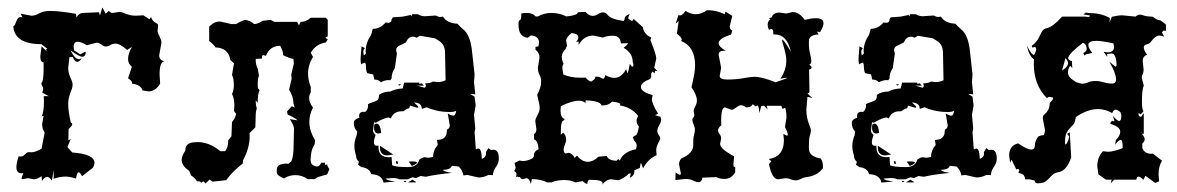

<svg xmlns="http://www.w3.org/2000/svg" viewBox="-20 -480 3150 514"><path d="M114.7 -450.7Q127.4 -450.7 144.5 -448.7Q161.6 -446.8 183.6 -442.9L184.6 -433.6Q191.9 -445.3 202.1 -445.3L245.1 -447.3L247.6 -438.5L253.9 -460L263.2 -443.4L271.5 -451.2Q274.9 -445.3 282.2 -445.3L299.3 -448.2Q304.2 -448.2 308.1 -446.5Q312 -444.8 316.7 -443.1Q321.3 -441.4 327.6 -439.7Q334 -438 344.2 -438L363.8 -439L380.4 -428.2L384.3 -434.6Q386.7 -427.2 389.9 -424.1Q393.1 -420.9 396 -419.4Q398.9 -418 401.1 -416.5Q403.3 -415 403.3 -410.6L401.9 -397.5Q401.9 -393.6 403.6 -389.9Q405.3 -386.2 407 -382.6Q408.7 -378.9 410.4 -374.8Q412.1 -370.6 412.1 -365.2L406.2 -332Q406.2 -318.8 420.4 -315.9Q407.2 -314.9 407.2 -280.8L408.7 -256.3Q397 -235.4 377 -235.4L361.8 -237.8Q356.4 -253.4 333 -256.3L333.5 -258.3Q333.5 -263.2 322.8 -270.5L333 -301.3Q322.8 -309.1 322.8 -322.3Q322.8 -335.4 333 -354.5L320.3 -346.2Q301.8 -363.3 288.6 -363.3Q281.7 -363.3 275.4 -359.4Q269 -355.5 263.2 -355.5Q259.8 -355.5 257.1 -357.2Q254.4 -358.9 251.7 -360.6Q249 -362.3 245.8 -364Q242.7 -365.7 238.3 -365.7L212.4 -358.9Q197.3 -368.2 188 -368.2Q177.2 -368.2 177.2 -354.5L178.2 -345.2L194.8 -334.5L207.5 -341.3Q209.5 -341.3 209.5 -338.9Q209.5 -335 207 -331.5Q204.6 -328.1 200.7 -328.1Q191.9 -328.1 168.9 -345.2Q180.7 -321.3 191.9 -321.3L198.7 -323.7Q192.4 -314.5 186.5 -314.5Q180.2 -314.5 174.8 -327.1H166L162.6 -298.8Q162.6 -290.5 164.3 -284.4Q166 -278.3 168.2 -273.2Q170.4 -268.1 172.4 -263.2Q174.3 -258.3 174.3 -252.9Q174.3 -247.6 172.4 -242.2Q170.4 -236.8 168.2 -231Q166 -225.1 164.3 -217.8Q162.6 -210.4 162.6 -201.2Q162.6 -191.9 164.3 -179.7Q166 -167.5 169.4 -151.9Q173.3 -150.4 173.3 -147Q173.3 -143.1 163.6 -134.8L163.1 -104.5L169.4 -107.9L160.6 -86.4L173.3 -71.8Q232.9 -67.4 232.9 -44.4Q232.9 -38.1 228.5 -30.8L199.7 -8.3Q194.3 -18.6 190.9 -18.6Q185.5 -18.6 183.6 -2Q166 -7.3 156.2 -7.3Q141.1 -7.3 123.5 -1.5L124 -24.9L118.7 3.9Q112.8 -6.3 106.4 -6.3Q99.6 -6.3 92.3 4.4L91.3 -8.3Q78.6 0 71.3 0L55.2 -2.9L40.5 -0.5Q37.6 -0.5 37.6 -3.4L42.5 -16.6L37.6 -16.1Q23.9 -16.1 23.9 -32.7Q23.9 -43 29.8 -61.5L34.7 -61Q39.6 -61 42 -62.7Q44.4 -64.5 46.6 -66.7Q48.8 -68.8 51.3 -70.8Q53.7 -72.8 58.1 -72.8L64.5 -72.3Q74.2 -72.3 91.3 -82L99.6 -125Q92.8 -134.8 92.8 -147.9L96.7 -169.9L91.8 -168.5Q97.7 -182.1 97.7 -208L97.2 -222.7H110.4L93.3 -231.9L95.7 -241.7Q95.7 -246.1 93.3 -249.8Q90.8 -253.4 90.8 -256.3Q90.8 -258.3 91.8 -258.8Q92.8 -259.3 93.8 -262.5Q94.7 -265.6 95.7 -273.2Q96.7 -280.8 96.7 -296.4V-313Q87.9 -313 87.9 -329.1L91.3 -356L105.5 -342.3L103.5 -346.7Q103.5 -349.1 106.9 -349.1L90.8 -361.8Q18.6 -361.8 15.6 -410.2Q18.6 -410.6 20.3 -414.6Q22 -418.5 23.7 -422.9Q25.4 -427.2 27.8 -430.7Q30.3 -434.1 35.2 -434.1L40 -433.6L35.2 -443.4L63.5 -438Q71.3 -438 75.7 -439.9Q80.1 -441.9 85 -444.3Q89.8 -446.8 96.4 -448.7Q103 -450.7 114.7 -450.7Z M852.1 -432.6 857.4 -426.8V-382.8L851.1 -378.9L857.4 -374.5L852.1 -366.2Q825.7 -362.3 812 -338.9L817.9 -327.6Q804.7 -306.2 804.7 -283.2Q804.7 -265.1 812 -247.1V-232.9Q807.6 -225.6 807.6 -217.8Q807.6 -205.6 817.9 -191.9Q808.1 -173.3 808.1 -153.8Q808.1 -129.9 823.7 -104L822.3 -93.8Q811.5 -77.1 811.5 -52.2Q811.5 -41.5 817.9 -37.8Q824.2 -34.2 828.1 -34.2Q835 -34.2 840.3 -44.4H850.1L849.6 -41Q849.6 -38.6 851.6 -38.6L856 -40Q856.4 -34.2 861.8 -27.3L856 -13.2L830.6 -5.9L822.3 -0.5H803.7Q788.6 -11.2 770.5 -11.2Q754.9 -11.2 739.7 -2.4Q730.5 -6.8 725.6 -10.3Q720.7 -13.7 720.7 -23.4Q720.7 -35.6 729 -38.8Q737.3 -42 746.6 -42L752.4 -41.5L759.8 -48.3Q766.1 -60.5 766.1 -94.2L767.1 -135.3Q767.1 -144 755.9 -161.1L776.9 -157.7Q766.6 -166.5 750 -173.3L748.5 -181.6L761.2 -195.8L769 -191.9L765.6 -203.1Q765.6 -221.2 753.9 -239.7L760.7 -269L759.8 -280.8L766.6 -309.6L765.6 -322.3Q759.8 -323.2 752.9 -325.7Q746.1 -328.1 738.3 -332Q737.8 -343.8 730 -357.4Q702.6 -357.4 691.9 -330.6L685.1 -332.5Q681.2 -332.5 681.2 -327.6L681.6 -323.2L664.6 -322.3V-317.9Q664.6 -306.6 670.4 -294.9L673.3 -276.9Q669.9 -270.5 669.9 -253.4L670.4 -244.1L674.8 -238.3Q669.9 -229 669.9 -204.6L664.6 -211.4V-208.5Q664.6 -198.2 667.5 -189Q664.6 -182.1 664.6 -173.3L663.6 -139.2L647.9 -123.5L648.4 -115.7Q648.4 -84 630.9 -51.3L629.4 -41.5Q621.1 -36.1 608.4 -23.9Q595.7 -11.7 585.4 2.4L548.8 6.3L541.5 0.5L530.3 11.2L524.4 5.4L518.6 9.3L514.6 5.4H507.3Q502 -3.4 491.7 -10.3L486.3 -22.9Q466.3 -36.1 466.3 -52.2Q466.3 -62.5 476.1 -76.7V-77.6Q476.1 -85 479 -89.4Q481.9 -93.8 486.6 -95.9Q491.2 -98.1 496.8 -98.9Q502.4 -99.6 508.3 -99.6Q541 -99.6 569.8 -75.2H582.5Q590.8 -86.4 590.8 -100.6V-104L599.6 -115.2L601.1 -153.3Q608.4 -161.1 612.3 -174.8L606.4 -183.1L607.4 -196.3Q607.4 -216.3 601.1 -228.5Q606 -237.8 606 -252.9Q606 -270 601.1 -279.3L606.4 -310.5L596.7 -319.3Q591.3 -352.1 557.1 -353Q551.3 -361.8 540 -370.1V-408.7Q545.4 -414.1 552 -418.2Q558.6 -422.4 569.3 -422.4L599.6 -415.5H612.3Q622.1 -422.4 636.2 -426.8Q649.4 -425.3 660.6 -415.5Q670.4 -416 683.1 -424.3L704.6 -426.8L714.4 -421.4H775.4L780.3 -412.1L784.7 -421.4Q799.3 -421.4 812 -432.6Z M1006.8 8.8Q1002.4 -12.7 973.6 -13.7Q969.2 -30.3 947.3 -32.7L938.5 -39.1L940.9 -46.9Q933.1 -53.2 933.1 -64Q928.7 -76.7 928.7 -89.4Q928.7 -103 934.6 -117.2L936.5 -127.4Q927.2 -136.7 927.2 -151.4Q927.2 -160.2 941.9 -165L941.4 -168.9Q941.4 -180.7 953.1 -180.7L957.5 -180.2Q965.3 -186.5 965.3 -196.8L964.8 -200.7Q968.8 -203.6 974.1 -205.1Q987.3 -209 991 -212.6Q994.6 -216.3 994.6 -226.1Q1006.8 -234.9 1024.9 -234.9Q1038.6 -242.2 1058.1 -243.2L1062 -258.8H1102.5L1102.1 -256.8Q1102.1 -255.9 1103.5 -255.9L1109.4 -256.8L1114.7 -250.5L1096.7 -251L1116.7 -245.1Q1120.1 -247.1 1120.1 -251L1118.2 -256.8Q1131.3 -256.8 1139.2 -261.7L1150.9 -260.3Q1163.6 -260.3 1172.9 -265.1L1171.4 -338.9Q1171.4 -360.4 1155.3 -370.6L1144.5 -377.4L1104 -384.3L1095.2 -378.9Q1090.8 -381.8 1085.9 -381.8Q1073.2 -381.8 1066.4 -366.2L1046.4 -356.4Q1040.5 -352.5 1040.5 -345.7L1042.5 -336.4L1037.1 -297.9Q1028.3 -285.2 1028.3 -270L1024.9 -265.1L1020.5 -265.6Q1010.3 -265.6 1000 -259.8Q993.2 -267.1 981.9 -267.1L979 -280.8L962.9 -284.2Q959.5 -290.5 959.5 -306.6L957.5 -312.5Q950.7 -311 947.3 -307.6Q945.3 -311 945.3 -323.2L947.8 -356L957 -351.1Q952.6 -347.2 952.6 -340.8L954.1 -331.5L959.5 -336.4L959 -342.8Q959 -365.2 973.6 -387.2L978 -402.8Q998 -402.8 1012.2 -419.9L1019 -418.9Q1028.3 -418.9 1028.3 -428.2L1031.7 -433.6L1058.1 -435.5L1079.6 -439.9L1082 -436L1083 -441.9H1098.6Q1106.4 -437 1116.7 -436.5L1146.5 -438.5Q1153.3 -434.6 1159.2 -434.6L1166 -435.5Q1176.3 -418 1204.6 -416.5Q1211.9 -408.2 1217.8 -403.6Q1223.6 -398.9 1228 -393.1Q1232.4 -387.2 1236.1 -377.9Q1239.7 -368.7 1242.7 -351.1L1250.5 -280.8L1249 -259.8L1252.4 -227.5L1238.8 -228.5L1250.5 -221.2L1253.4 -197.8L1249 -172.4L1252.4 -135.7L1250.5 -126L1253.9 -80.1L1260.3 -82.5Q1269 -82.5 1270 -54.7Q1281.2 -58.6 1281.2 -68.8L1280.8 -72.8L1287.6 -83.5L1294.4 -78.1L1301.3 -79.1Q1315.4 -79.1 1315.4 -54.7Q1315.4 -43.9 1307.6 -33Q1299.8 -22 1299.8 -11.2L1287.6 -11.7Q1274.9 -4.9 1260.7 -4.9L1231 -11.7L1220.7 -10.3Q1218.3 -24.4 1208 -34.2L1189.5 -36.1Q1186 -25.4 1166 -25.4Q1167.5 -20.5 1189.9 -17.1Q1147 -13.2 1120.1 -6.8L1106 -8.8L1093.8 -3.4L1084.5 -5.4L1070.8 0H1049.3Q1043 -3.4 1031.7 -3.4L1013.2 -2Q1013.2 2.9 1039.1 5.9ZM1072.3 -32.7Q1097.7 -32.7 1102.5 -52.7Q1111.8 -59.1 1117.7 -59.1L1126.5 -57.6L1139.2 -59.6Q1139.6 -78.1 1151.9 -91.8L1149.9 -105.5Q1176.3 -105.5 1176.3 -129.9V-132.8Q1184.1 -136.2 1184.1 -144.5L1178.7 -176.3Q1188 -170.4 1193.4 -170.4Q1199.7 -170.4 1201.2 -183.6Q1196.3 -180.2 1185.1 -180.2Q1163.1 -180.2 1146 -184.6Q1128.9 -189 1122.6 -192.9L1109.4 -188.5Q1108.9 -205.1 1088.4 -205.6Q1100.1 -195.8 1100.1 -192.9L1097.7 -191.4L1077.6 -197.3L1075.7 -190.4Q1067.4 -188.5 1060.1 -182.1H1055.7Q1033.7 -182.1 1026.4 -163.1L1020.5 -165.5Q1010.3 -165.5 985.8 -151.4L981.4 -152.8L978.5 -130.4Q978.5 -125.5 985.4 -118.7Q981 -106 981 -99.1Q981 -89.8 988.8 -89.8L993.2 -90.3V-86.4Q993.2 -59.1 1020.5 -59.1L1028.3 -59.6L1029.8 -37.6Q1039.1 -32.7 1072.3 -32.7ZM993.2 -122.6Q981.4 -122.6 981.4 -138.7Q981.4 -142.6 982.2 -145.8Q982.9 -148.9 988.3 -148.9Q998 -148.9 1000.5 -124ZM1017.1 -64Q997.1 -64 997.1 -85.9V-89.8L1032.7 -66.4ZM1082.5 -35.6 1074.2 -47.4 1083 -47.9Q1096.2 -47.9 1096.2 -44.4Q1096.2 -41.5 1082.5 -35.6ZM1093.8 8.3H1072.3L1084 1Q1093.8 6.3 1093.8 8.3ZM1064.9 7.8Q1062.5 7.8 1060.5 4.4H1068.4ZM1050.3 -251Q1047.9 -251 1045.9 -254.4H1053.7ZM1040.5 -42 1040 -48.8 1044.4 -47.9 1045.9 -41.5Z M1378.9 0Q1374 -1.5 1373 -4.4Q1372.6 -6.3 1371.1 -6.3Q1369.6 -6.3 1368.2 -5.4Q1366.7 -7.3 1365.7 -7.3H1365.2Q1363.8 -6.8 1361.3 -6.3L1362.8 -12.7Q1362.8 -19 1356.4 -22Q1360.4 -27.3 1360.4 -32.2L1357.4 -43.5L1370.6 -50.3L1379.4 -48.8Q1391.1 -48.8 1404.8 -55.7Q1409.2 -59.1 1409.2 -63.5Q1409.2 -75.2 1421.9 -80.6Q1419.9 -104.5 1409.7 -106.9V-121.1Q1416 -124.5 1416 -134.3L1413.1 -154.8Q1413.1 -159.7 1414.8 -163.6Q1416.5 -167.5 1418.7 -171.6Q1420.9 -175.8 1422.9 -180.4Q1424.8 -185.1 1424.8 -191.4Q1424.8 -199.7 1418 -226.1Q1428.7 -245.6 1428.7 -261.7Q1428.7 -271.5 1424.3 -280Q1419.9 -288.6 1419.9 -298.3L1424.3 -325.7Q1424.3 -338.9 1413.6 -346.7V-354.5L1421.4 -356L1422.9 -366.2Q1422.9 -383.3 1401.4 -385.3L1392.6 -378.9Q1368.2 -382.3 1368.2 -412.1V-421.4L1370.6 -425.8Q1375.5 -425.8 1375.5 -439V-443.4Q1378.9 -445.3 1390.6 -445.3Q1406.2 -445.3 1414.1 -436H1419.9Q1436.5 -445.3 1456.5 -445.3Q1478 -445.3 1496.1 -436Q1526.9 -439 1526.9 -447.3L1547.4 -448.2Q1556.6 -437.5 1566.9 -437.5Q1573.2 -437.5 1580.8 -442.1Q1588.4 -446.8 1594.2 -446.8Q1601.6 -446.8 1606.4 -440.4Q1616.2 -428.2 1649.4 -423.8L1651.9 -427.7Q1651.9 -438.5 1666 -442.4Q1662.1 -436.5 1662.1 -431.2V-429.7L1672.4 -423.3L1676.3 -429.2L1700.7 -407.7Q1703.6 -388.2 1723.6 -379.4L1721.2 -373L1731.9 -344.2Q1736.8 -329.6 1736.8 -322.8L1731.4 -298.8L1739.7 -289.6L1733.4 -290.5L1732.4 -283.2L1727.1 -288.6Q1723.1 -284.7 1723.1 -279.8Q1723.1 -277.3 1723.6 -274.9L1720.7 -268.6Q1695.8 -259.3 1695.8 -247.1Q1695.8 -233.9 1727.1 -225.6L1725.1 -214.8Q1725.1 -202.6 1741.7 -175.8L1733.9 -171.4L1748 -167.5L1750 -160.2Q1750 -153.3 1744.9 -144.8Q1739.7 -136.2 1739.7 -129.4Q1739.7 -123.5 1743.7 -118.4Q1747.6 -113.3 1747.6 -107.9Q1740.2 -93.3 1738.5 -88.6Q1736.8 -84 1736.8 -76.7L1737.8 -64.5Q1714.8 -54.7 1701.7 -29.3L1696.3 -43.5Q1694.3 -43.5 1692.9 -30.3L1678.2 -24.4V-21Q1678.2 -9.8 1666 -3.9L1668.9 -16.1L1662.1 -14.6Q1659.2 -9.8 1648.9 -3.7Q1638.7 2.4 1633.8 2.4L1616.7 0Q1603.5 0 1592.3 14.2L1593.3 10.7Q1593.3 1.5 1562.5 1.5Q1561 1 1559.6 1Q1556.6 1 1555.2 2.9Q1552.7 5.4 1552.2 12.2Q1547.4 12.2 1540 4.9L1520.5 8.3Q1508.3 2 1490.2 2Q1469.7 2 1457 8.3H1444.8Q1427.7 -0.5 1403.8 -0.5L1401.4 12.7Q1397.5 -2.9 1388.7 -2.9ZM1540 -272 1547.4 -272.5Q1556.6 -261.7 1563 -261.7Q1569.8 -266.1 1571.8 -268.6Q1573.7 -271 1574.2 -274.9H1575.7Q1585 -274.9 1594.2 -269Q1598.1 -269 1600.6 -278.8Q1613.8 -271.5 1624.5 -271.5Q1643.6 -271.5 1656.2 -294.9L1659.2 -284.7Q1662.1 -284.7 1666 -309.1L1671.9 -301.3Q1675.8 -301.8 1675.8 -306.6Q1675.8 -309.6 1673.8 -314.9Q1673.8 -337.9 1649.4 -352.1Q1661.1 -360.8 1661.1 -364.3L1642.1 -363.8Q1641.1 -384.3 1620.6 -384.3Q1604.5 -384.3 1594.2 -379.4L1568.4 -384.8Q1543 -384.8 1529.3 -359.9L1528.8 -368.7L1522.5 -367.7Q1528.3 -375 1528.3 -379.9Q1528.3 -389.6 1510.3 -391.6Q1495.6 -380.4 1495.6 -370.6L1498 -357.9L1493.7 -348.1Q1484.9 -340.3 1483.9 -329.1Q1483.9 -318.8 1488.8 -309.1Q1485.4 -304.2 1485.4 -297.9L1487.8 -280.8Q1507.3 -272 1533.2 -272ZM1501 -70.8Q1511.2 -70.8 1518.6 -57.1L1524.4 -63.5Q1538.1 -46.9 1553.2 -46.9Q1568.4 -46.9 1582 -60.5L1604.5 -62.5Q1608.9 -49.8 1630.9 -49.8L1634.8 -54.2L1639.2 -50.3Q1648.9 -73.7 1682.6 -80.6L1684.6 -89.4Q1684.6 -96.7 1678.2 -103L1673.8 -112.8L1681.2 -117.7Q1686.5 -117.7 1690.4 -141.1Q1684.1 -148.9 1684.1 -156.7Q1684.1 -162.6 1688.5 -169.4Q1670.4 -192.9 1639.2 -197.8L1640.6 -200.7Q1640.6 -205.6 1618.7 -208Q1608.9 -197.8 1594.2 -197.8H1590.3Q1586.9 -210 1547.9 -211.4L1547.4 -204.1Q1541 -210.4 1529.8 -210.4Q1511.2 -210.4 1481.4 -195.8L1480.5 -184.1Q1480.5 -164.6 1491.7 -161.6L1489.7 -157.7Q1481.4 -157.7 1481.4 -127.9V-119.1L1487.8 -125Q1495.6 -117.2 1495.6 -106.4Q1495.6 -100.1 1492.2 -92.5Q1488.8 -85 1488.8 -79.1Q1488.8 -72.3 1493.7 -68.8Z M1876 -452.6Q1897.9 -452.6 1919.9 -441.9L1922.4 -448.7L1940.4 -437.5L1933.6 -409.7Q1933.6 -399.9 1940.4 -398.4L1937 -387.2Q1903.8 -377 1903.8 -364.3Q1903.8 -355 1922.9 -344.2H1918.5Q1903.8 -344.2 1903.8 -333.5L1910.6 -298.3L1906.7 -276.9Q1906.7 -267.1 1926.8 -267.1Q1951.7 -267.1 1970.9 -270.8Q1990.2 -274.4 2000 -274.4Q2019.5 -274.4 2056.2 -259.8Q2087.9 -270 2087.9 -272L2069.3 -269.5Q2085 -292.5 2085 -318.8Q2085 -325.7 2083.3 -334.2Q2081.5 -342.8 2079.3 -350.6Q2077.1 -358.4 2075.4 -364.5Q2073.7 -370.6 2073.7 -372.6L2074.2 -374Q2078.1 -374 2097.2 -341.8Q2086.9 -387.7 2054.7 -387.7H2050.3V-391.6Q2050.3 -402.3 2044.9 -402.3L2038.6 -400.4Q2035.2 -406.7 2035.2 -414.6Q2035.2 -422.9 2042 -428.2L2038.6 -431.2L2045.9 -433.6Q2049.8 -446.3 2067.4 -446.3L2085.4 -443.8L2101.6 -447.8Q2119.6 -447.8 2134.3 -426.8Q2152.3 -431.2 2164.1 -431.2Q2184.6 -431.2 2184.6 -418Q2184.6 -409.2 2175.3 -394L2167 -395.5L2171.4 -387.7Q2161.1 -387.7 2153.3 -383.5Q2145.5 -379.4 2145.5 -369.1V-362.3Q2145.5 -348.1 2148.7 -335.9Q2151.9 -323.7 2151.9 -316.4Q2151.9 -307.6 2146 -307.1Q2152.8 -302.7 2152.8 -299.3Q2152.8 -295.9 2146 -293.5L2147 -232.9L2141.6 -229.5L2154.8 -217.8L2141.6 -220.7L2138.7 -186.5Q2138.7 -174.3 2140.6 -165.5Q2142.6 -156.7 2144.8 -150.4Q2147 -144 2148.9 -139.4Q2150.9 -134.8 2150.9 -130.9Q2150.9 -125.5 2148.2 -117.4Q2145.5 -109.4 2145.5 -91.8V-83Q2145.5 -69.8 2155.5 -63.5Q2165.5 -57.1 2177.2 -55.7Q2183.1 -47.4 2183.1 -33.7V-29.8Q2173.8 -18.6 2165.8 -14.2Q2157.7 -9.8 2150.4 -8.1Q2143.1 -6.3 2136.2 -5.4Q2129.4 -4.4 2123 -0.5Q2116.7 2.9 2110.4 2.9Q2103 2.9 2096.9 0Q2090.8 -2.9 2083 -2.9L2063 0Q2046.9 0 2038.6 -40.5L2044.9 -48.3L2038.1 -54.2Q2078.6 -61 2078.6 -104.5L2077.1 -121.6L2086.4 -116.7Q2088.9 -116.7 2088.9 -120.1Q2088.9 -125.5 2081.5 -140.1L2085.4 -164.6Q2085.4 -182.6 2082 -191.4L2074.7 -188.5L2071.8 -196.8H2032.7L2034.7 -187L2025.9 -196.8L2018.1 -196.3L2012.7 -177.2Q2011.7 -197.8 2007.3 -197.8L2003.4 -194.8L1995.1 -201.2Q1992.2 -192.9 1977.5 -192.4Q1970.7 -198.2 1963.9 -198.2Q1960 -198.2 1956.8 -196.3Q1953.6 -194.3 1950.7 -192.1Q1947.8 -189.9 1944.8 -188Q1941.9 -186 1938.5 -186L1920.9 -192.4Q1910.6 -192.4 1910.6 -157.7L1911.1 -144.5Q1902.3 -137.7 1902.3 -131.3Q1902.3 -126 1906.5 -120.8Q1910.6 -115.7 1910.6 -108.9L1907.7 -94.7Q1907.7 -81.5 1945.3 -61.5L1943.4 -40.5Q1943.4 -32.7 1945.8 -32.7L1948.2 -34.2V-19Q1938 -1 1919.4 -1Q1906.7 -1 1897.5 -5.9L1860.4 -4.4Q1858.4 7.8 1849.6 7.8Q1844.7 7.8 1835.9 3.4Q1827.1 -1 1814.5 -1L1788.1 2L1788.6 -18.1Q1796.4 -12.2 1800.3 -12.2Q1802.7 -12.2 1802.7 -16.1L1797.9 -40Q1797.9 -48.8 1803.7 -55.7Q1835.9 -69.3 1835.9 -91.3V-100.6Q1835.9 -112.3 1838.1 -119.4Q1840.3 -126.5 1840.3 -133.3Q1840.3 -139.2 1836.9 -146.5Q1833.5 -153.8 1833.5 -158.7Q1833.5 -163.1 1836.2 -165.8Q1838.9 -168.5 1838.9 -172.9L1836.9 -182.6Q1836.9 -188 1841.3 -195.6Q1845.7 -203.1 1845.7 -211.4Q1845.7 -225.1 1831.1 -246.6Q1840.8 -285.6 1840.8 -305.2Q1840.8 -355 1803.7 -370.1L1805.2 -374Q1805.2 -379.9 1792 -389.6L1796.9 -423.8L1788.6 -416.5L1796.4 -439.9L1800.3 -438.5Q1806.6 -438.5 1815.4 -450.7Q1829.1 -441.9 1842.3 -441.9Q1858.4 -441.9 1872.1 -452.6Z M2339.8 8.8Q2335.4 -12.7 2306.6 -13.7Q2302.2 -30.3 2280.3 -32.7L2271.5 -39.1L2273.9 -46.9Q2266.1 -53.2 2266.1 -64Q2261.7 -76.7 2261.7 -89.4Q2261.7 -103 2267.6 -117.2L2269.5 -127.4Q2260.3 -136.7 2260.3 -151.4Q2260.3 -160.2 2274.9 -165L2274.4 -168.9Q2274.4 -180.7 2286.1 -180.7L2290.5 -180.2Q2298.3 -186.5 2298.3 -196.8L2297.9 -200.7Q2301.8 -203.6 2307.1 -205.1Q2320.3 -209 2324 -212.6Q2327.6 -216.3 2327.6 -226.1Q2339.8 -234.9 2357.9 -234.9Q2371.6 -242.2 2391.1 -243.2L2395 -258.8H2435.5L2435.1 -256.8Q2435.1 -255.9 2436.5 -255.9L2442.4 -256.8L2447.8 -250.5L2429.7 -251L2449.7 -245.1Q2453.1 -247.1 2453.1 -251L2451.2 -256.8Q2464.4 -256.8 2472.2 -261.7L2483.9 -260.3Q2496.6 -260.3 2505.9 -265.1L2504.4 -338.9Q2504.4 -360.4 2488.3 -370.6L2477.5 -377.4L2437 -384.3L2428.2 -378.9Q2423.8 -381.8 2418.9 -381.8Q2406.2 -381.8 2399.4 -366.2L2379.4 -356.4Q2373.5 -352.5 2373.5 -345.7L2375.5 -336.4L2370.1 -297.9Q2361.3 -285.2 2361.3 -270L2357.9 -265.1L2353.5 -265.6Q2343.3 -265.6 2333 -259.8Q2326.2 -267.1 2314.9 -267.1L2312 -280.8L2295.9 -284.2Q2292.5 -290.5 2292.5 -306.6L2290.5 -312.5Q2283.7 -311 2280.3 -307.6Q2278.3 -311 2278.3 -323.2L2280.8 -356L2290 -351.1Q2285.6 -347.2 2285.6 -340.8L2287.1 -331.5L2292.5 -336.4L2292 -342.8Q2292 -365.2 2306.6 -387.2L2311 -402.8Q2331.1 -402.8 2345.2 -419.9L2352.1 -418.9Q2361.3 -418.9 2361.3 -428.2L2364.7 -433.6L2391.1 -435.5L2412.6 -439.9L2415 -436L2416 -441.9H2431.6Q2439.5 -437 2449.7 -436.5L2479.5 -438.5Q2486.3 -434.6 2492.2 -434.6L2499 -435.5Q2509.3 -418 2537.6 -416.5Q2544.9 -408.2 2550.8 -403.6Q2556.6 -398.9 2561 -393.1Q2565.4 -387.2 2569.1 -377.9Q2572.8 -368.7 2575.7 -351.1L2583.5 -280.8L2582 -259.8L2585.4 -227.5L2571.8 -228.5L2583.5 -221.2L2586.4 -197.8L2582 -172.4L2585.4 -135.7L2583.5 -126L2586.9 -80.1L2593.3 -82.5Q2602.1 -82.5 2603 -54.7Q2614.3 -58.6 2614.3 -68.8L2613.8 -72.8L2620.6 -83.5L2627.4 -78.1L2634.3 -79.1Q2648.4 -79.1 2648.4 -54.7Q2648.4 -43.9 2640.6 -33Q2632.8 -22 2632.8 -11.2L2620.6 -11.7Q2607.9 -4.9 2593.8 -4.9L2564 -11.7L2553.7 -10.3Q2551.3 -24.4 2541 -34.2L2522.5 -36.1Q2519 -25.4 2499 -25.4Q2500.5 -20.5 2522.9 -17.1Q2480 -13.2 2453.1 -6.8L2439 -8.8L2426.8 -3.4L2417.5 -5.4L2403.8 0H2382.3Q2376 -3.4 2364.7 -3.4L2346.2 -2Q2346.2 2.9 2372.1 5.9ZM2405.3 -32.7Q2430.7 -32.7 2435.5 -52.7Q2444.8 -59.1 2450.7 -59.1L2459.5 -57.6L2472.2 -59.6Q2472.7 -78.1 2484.9 -91.8L2482.9 -105.5Q2509.3 -105.5 2509.3 -129.9V-132.8Q2517.1 -136.2 2517.1 -144.5L2511.7 -176.3Q2521 -170.4 2526.4 -170.4Q2532.7 -170.4 2534.2 -183.6Q2529.3 -180.2 2518.1 -180.2Q2496.1 -180.2 2479 -184.6Q2461.9 -189 2455.6 -192.9L2442.4 -188.5Q2441.9 -205.1 2421.4 -205.6Q2433.1 -195.8 2433.1 -192.9L2430.7 -191.4L2410.6 -197.3L2408.7 -190.4Q2400.4 -188.5 2393.1 -182.1H2388.7Q2366.7 -182.1 2359.4 -163.1L2353.5 -165.5Q2343.3 -165.5 2318.8 -151.4L2314.5 -152.8L2311.5 -130.4Q2311.5 -125.5 2318.4 -118.7Q2314 -106 2314 -99.1Q2314 -89.8 2321.8 -89.8L2326.2 -90.3V-86.4Q2326.2 -59.1 2353.5 -59.1L2361.3 -59.6L2362.8 -37.6Q2372.1 -32.7 2405.3 -32.7ZM2326.2 -122.6Q2314.5 -122.6 2314.5 -138.7Q2314.5 -142.6 2315.2 -145.8Q2315.9 -148.9 2321.3 -148.9Q2331.1 -148.9 2333.5 -124ZM2350.1 -64Q2330.1 -64 2330.1 -85.9V-89.8L2365.7 -66.4ZM2415.5 -35.6 2407.2 -47.4 2416 -47.9Q2429.2 -47.9 2429.2 -44.4Q2429.2 -41.5 2415.5 -35.6ZM2426.8 8.3H2405.3L2417 1Q2426.8 6.3 2426.8 8.3ZM2397.9 7.8Q2395.5 7.8 2393.6 4.4H2401.4ZM2383.3 -251Q2380.9 -251 2378.9 -254.4H2386.7ZM2373.5 -42 2373 -48.8 2377.4 -47.9 2378.9 -41.5Z M2724.6 0Q2722.7 -10.7 2718.5 -12.9Q2714.4 -15.1 2706.1 -17.6L2709 -23.9L2705.6 -28.3L2700.7 -26.4L2688 -52.7L2684.1 -44.4L2681.6 -63.5Q2681.6 -90.3 2705.6 -96.2Q2729.5 -79.6 2740.7 -79.6Q2750.5 -79.6 2750.5 -91.3Q2751 -104.5 2759.8 -114.7Q2767.6 -118.2 2772.9 -118.2H2774.9L2777.8 -130.4L2771.5 -163.6Q2771.5 -169.4 2774.2 -171.9Q2776.9 -174.3 2780 -177.5Q2783.2 -180.7 2786.4 -186.5Q2789.6 -192.4 2790.5 -204.6Q2799.3 -213.4 2799.3 -217.3Q2799.3 -219.7 2794.9 -219.7Q2792.5 -220.7 2790.5 -220.7Q2786.1 -220.7 2782.7 -217.3Q2747.6 -252.4 2747.6 -308.6L2748 -321.3Q2733.9 -331.1 2729.5 -357.4Q2741.2 -333 2748.5 -333Q2753.9 -342.8 2753.9 -348.6Q2753.9 -354 2749.5 -354Q2747.6 -354 2744.1 -352.5L2741.7 -356.9Q2753.4 -366.2 2758.1 -374Q2762.7 -381.8 2765.4 -387.9Q2768.1 -394 2771.2 -398.4Q2774.4 -402.8 2783.2 -404.8Q2799.3 -408.7 2823.2 -435.5H2886.2Q2890.1 -434.6 2892.6 -434.6Q2897.9 -434.6 2897.9 -438.5L2880.4 -441.4L2886.7 -446.3L2899.4 -444.8Q2928.2 -444.8 2951.2 -431.6L2950.2 -419.9L2956.5 -435.1Q2973.1 -439 2984.4 -439L3020 -435.5Q3025.4 -440.9 3031.7 -440.9Q3036.1 -440.9 3042 -438.5Q3047.9 -436 3066.4 -435.1Q3078.1 -425.3 3086.9 -425.3L3101.1 -414.6L3101.6 -397.5L3094.2 -397.9L3090.8 -393.1L3096.7 -381.8Q3088.9 -384.8 3083 -384.8Q3079.6 -384.8 3077.1 -383.3Q3070.8 -379.9 3067.1 -375.5Q3063.5 -371.1 3060.1 -366.9Q3056.6 -362.8 3048.3 -360.8Q3042 -358.9 3042 -353Q3042 -345.7 3050.8 -333.5Q3039.1 -329.1 3039.1 -316.9L3041.5 -293.5Q3041.5 -285.6 3039.1 -281.5Q3036.6 -277.3 3036.6 -271.5L3042 -251Q3037.1 -240.7 3037.1 -209.5Q3037.1 -203.1 3037.4 -196.5Q3037.6 -189.9 3041 -181.6L3033.2 -173.8L3028.3 -177.7Q3027.8 -176.3 3027.8 -174.8Q3027.8 -168.5 3034.7 -167L3042 -177.2V-122.1L3037.1 -121.6Q3044.4 -113.3 3044.4 -106.9Q3044.4 -100.6 3038.1 -96.2V-83.5Q3044.4 -68.4 3061.5 -68.4L3066.4 -68.8L3090.8 -49.8Q3081.5 -34.7 3081.5 -12.2L3083 5.4L3072.8 9.8L3046.4 -9.3L3041 1.5Q3032.7 -7.3 3027.8 -7.3Q3023.4 -7.3 3022 1H2962.9L2953.6 10.7L2956.1 1H2940.9L2920.4 -13.2L2917.5 -35.2Q2917.5 -58.6 2932.6 -75.2L2946.3 -73.7Q2960 -73.7 2985.4 -83.5V-88.4Q2985.4 -105.5 2980 -105.5Q2974.6 -105.5 2965.3 -92.3L2967.3 -105Q2979 -117.2 2979 -127Q2979 -140.1 2955.1 -147.5L2951.7 -150.4L2957 -156.7Q2960 -155.3 2961.4 -155.3Q2963.4 -155.3 2963.4 -157.2L2959 -170.4Q2970.7 -156.2 2976.1 -156.2Q2981.9 -156.2 2981.9 -169.9Q2981.9 -178.7 2976.1 -182.6Q2970.2 -186.5 2966.8 -186.5Q2960.9 -186.5 2957.5 -177.2Q2939.5 -188 2918.9 -188Q2891.6 -188 2859.9 -166.5Q2858.4 -152.8 2853.8 -147.2Q2849.1 -141.6 2844 -136.7Q2838.9 -131.8 2835 -123.8Q2831.1 -115.7 2831.1 -97.7L2832 -92.8Q2838.9 -96.2 2842.3 -114.7L2836.9 -121.6L2843.8 -126L2847.7 -58.1Q2835 -22.9 2814.9 -19.5Q2803.2 -17.1 2797.9 -12.2Q2792.5 -7.3 2788.1 -2.2Q2783.7 2.9 2777.3 6.8Q2771 10.7 2757.3 10.7Q2750.5 10.7 2750 3.4L2735.8 0ZM2876 -255.9Q2884.8 -255.9 2893.1 -259.5Q2901.4 -263.2 2913.1 -263.2Q2922.9 -263.2 2934.3 -259.8Q2945.8 -256.3 2957 -256.3Q2967.8 -256.3 2967.8 -267.6Q2967.8 -283.7 2949.7 -314.9L2965.8 -301.8Q2969.2 -301.8 2969.2 -308.6Q2968.3 -320.8 2966.6 -325.7Q2964.8 -330.6 2961.9 -334.5Q2959.5 -336.9 2955.6 -336.9Q2954.1 -336.9 2952.1 -336.4L2943.8 -335.4L2944.3 -327.6L2934.6 -341.3L2944.3 -339.8Q2962.4 -339.8 2962.4 -354.5L2960.9 -363.8Q2945.3 -367.2 2933.8 -368.9Q2922.4 -370.6 2915 -370.6Q2893.6 -370.6 2893.6 -359.4Q2893.6 -350.6 2904.3 -338.4Q2896 -336.4 2890.9 -335.4Q2885.7 -334.5 2883.3 -331.1L2879.9 -337.9Q2889.2 -342.3 2889.2 -348.6Q2889.2 -361.3 2879.4 -365.7Q2839.4 -335 2839.4 -323.7Q2842.3 -316.9 2849.6 -316.9L2850.6 -297.4L2846.2 -303.2Q2841.3 -302.7 2838.9 -287.6Q2838.9 -279.3 2843.8 -273.4Q2848.6 -267.6 2861.3 -259.8ZM2823.2 -291.5Q2837.4 -298.8 2839.4 -310.5Q2839.4 -316.4 2832.5 -324.7Z"/></svg>

Font: Truetypewriter PolyglOTT
Style: Regular
Weight: 400
Designer: Sergey Beatoff a.k.a. Sam_T
Version: Version 3.76